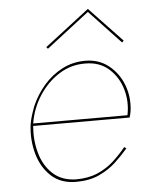

<svg xmlns="http://www.w3.org/2000/svg" viewBox="-51 -718 588 769"><g transform="rotate(-5 243.5 -333.0)"><path d="M73 -238Q83 -299 116 -349.5Q149 -400 197 -430Q245 -460 302 -459Q359 -459 396.5 -425.5Q434 -392 448.5 -341.5Q463 -291 452 -238ZM72 -228H460Q462 -234 463.5 -241Q465 -248 466 -254Q473 -309 454.5 -358Q436 -407 396.5 -438.5Q357 -470 302 -470Q252 -470 209.5 -448Q167 -426 135 -389Q103 -352 84 -308Q77 -290 71 -271Q65 -252 62 -232Q55 -172 70.5 -116.5Q86 -61 124.5 -25.5Q163 10 224 10Q278 10 317 -8Q356 -26 384.5 -52.5Q413 -79 436 -106L428 -112Q406 -85 378 -59Q350 -33 312.5 -16.5Q275 0 225 0Q168 -1 132 -34Q96 -67 81.5 -119.5Q67 -172 72 -228ZM330 -664 456 -530 463 -537 331 -676 152 -538 158 -531Z"/></g></svg>

Font: Jost* 200 Hairline Italic
Style: Italic
Weight: 100
Italic angle: -10°
Version: Version 3.200; ttfautohint (v0.97) -l 8 -r 50 -G 200 -x 14 -